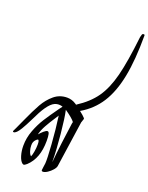

<svg xmlns="http://www.w3.org/2000/svg" viewBox="-210 -1274 1071 1386"><g transform="rotate(20 325.5 -581.0)"><path d="M402 -494Q432 -471 445 -456Q448 -453 448 -451Q448 -447 443.5 -435.5Q439 -424 438 -419L387 -66Q385 -52 369.5 -34Q354 -16 334 -3Q314 10 300 10Q289 10 289 1Q289 -7 292 -24Q295 -41 296 -52Q299 -84 291 -198Q283 -312 269 -410L255 -388Q224 -341 203.5 -304Q183 -267 174 -232H175Q189 -248 205.5 -262.5Q222 -277 232 -277Q242 -277 246 -259.5Q250 -242 250 -208Q250 -73 175 -4Q158 10 153 10Q150 10 146.5 8Q143 6 141 5Q124 -9 113.5 -44Q103 -79 103 -119Q103 -179 125 -237Q147 -295 177 -342Q207 -389 255 -456L273 -480Q259 -485 243 -485Q211 -485 184 -458.5Q157 -432 128 -379L105 -333Q68 -258 52 -233Q24 -186 4 -186Q-5 -186 -1 -196Q3 -204 11 -221Q19 -238 42 -289Q82 -378 111.5 -430Q141 -482 183.5 -517.5Q226 -553 283 -553Q319 -553 350 -533L368 -521L360 -527Q449 -584 498.5 -654.5Q548 -725 576.5 -836Q605 -947 627 -1143Q630 -1157 633 -1164.5Q636 -1172 645 -1172Q653 -1172 653 -1164Q653 -976 627.5 -847Q602 -718 547.5 -632.5Q493 -547 402 -494ZM381 -401Q364 -425 303 -467Q316 -409 327.5 -290.5Q339 -172 340 -82H341Q345 -134 357 -231.5Q369 -329 378 -388Q379 -390 379.5 -394.5Q380 -399 381 -401ZM160 -166Q156 -158 156 -140Q156 -119 163 -97Q170 -75 181 -66H182Q188 -78 193 -106.5Q198 -135 198 -161Q198 -196 188 -196Q183 -196 173.5 -186.5Q164 -177 160 -166Z"/></g></svg>

Font: Charm
Style: Regular
Weight: 400
Designer: Katatrad Aksorn Co.,Ltd.
Foundry: Cadson Demak Co.,Ltd.
Version: Version 1.001